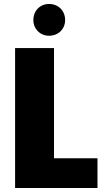

<svg xmlns="http://www.w3.org/2000/svg" viewBox="-20 -947 531 967"><path d="M56 -705V0H471V-150H252V-705ZM227 -767C274 -767 308 -801 308 -846C308 -893 274 -927 227 -927C182 -927 148 -893 148 -846C148 -801 182 -767 227 -767Z"/></svg>

Font: SVN-Poppins ExtraBold
Style: Regular
Weight: 800
Designer: Ninad Kale (Devanagari), Jonny Pinhorn (Latin)
Foundry: Indian Type Foundry
Version: Version 3.002 2017; ttfautohint (v1.8.3)